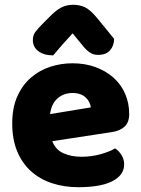

<svg xmlns="http://www.w3.org/2000/svg" viewBox="-20 -765 589 801"><path d="M198 -176Q212 -140 245 -125.5Q278 -111 319 -111Q361 -111 399 -121.5Q437 -132 460 -146Q476 -136 487 -118Q498 -100 498 -80Q498 -55 484 -37Q470 -19 444.5 -7Q419 5 384 10.5Q349 16 307 16Q248 16 197.5 -0.5Q147 -17 110 -50Q73 -83 52 -133Q31 -183 31 -250Q31 -316 52.5 -363.5Q74 -411 109.5 -441.5Q145 -472 190 -486.5Q235 -501 282 -501Q335 -501 378.5 -485Q422 -469 453.5 -441Q485 -413 502 -374Q519 -335 519 -289Q519 -255 500 -237Q481 -219 447 -214ZM283 -377Q245 -377 219.5 -354Q194 -331 189 -289L359 -317Q358 -327 353 -337.5Q348 -348 339 -357Q330 -366 316 -371.5Q302 -377 283 -377ZM283 -626Q270 -611 259.5 -600Q249 -589 240 -578.5Q231 -568 222 -557.5Q213 -547 202 -534Q163 -534 140 -551.5Q117 -569 117 -598Q117 -618 128 -632.5Q139 -647 161 -669L195 -703Q214 -722 235.5 -733.5Q257 -745 286 -745Q312 -745 334 -735Q356 -725 385 -690L456 -603Q456 -575 439.5 -555.5Q423 -536 389 -536Q369 -536 354 -546.5Q339 -557 323 -577Z"/></svg>

Font: Baloo Bhai 2 ExtraBold
Style: Regular
Weight: 800
Designer: Supriya Tembe, Noopur Datye and Ek Type
Foundry: Ek Type
Version: Version 1.640;PS 1.000;hotconv 16.6.51;makeotf.lib2.5.65220;